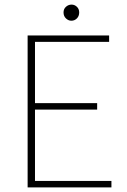

<svg xmlns="http://www.w3.org/2000/svg" viewBox="-20 -814 550 834"><path d="M100 0V-660H454V-632H132V-366H402V-338H132V-28H464V0ZM290 -724Q277 -724 266.5 -734Q256 -744 256 -760Q256 -775 266.5 -784.5Q277 -794 291 -794Q304 -794 314 -784.5Q324 -775 324 -760Q324 -744 314 -734Q304 -724 290 -724Z"/></svg>

Font: Mada ExtraLight
Style: Regular
Weight: 250
Designer: Khaled Hosny
Version: Version 1.5